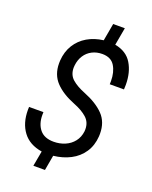

<svg xmlns="http://www.w3.org/2000/svg" viewBox="-168 -917 881 1110"><g transform="rotate(20 272.5 -362.0)"><path d="M265.6 8.3 249 101.6H177.7L194.8 7.8Q116.7 -4.4 77.1 -57.4Q37.6 -110.4 37.6 -190.4Q37.6 -203.1 38.1 -209.5H126.5Q126 -204.1 126 -192.9Q126 -137.2 154.1 -103Q182.1 -68.8 239.7 -68.8Q276.9 -68.8 309.1 -82.5Q341.3 -96.2 362.3 -122.8Q383.3 -149.4 387.7 -186.5Q388.2 -190.9 388.2 -199.2Q388.2 -242.2 358.4 -269Q328.6 -295.9 277.3 -315.9Q200.2 -346.2 157.5 -391.1Q114.7 -436 114.7 -506.3Q114.7 -517.6 115.2 -523.4Q119.1 -578.6 145 -620.4Q170.9 -662.1 213.9 -687.3Q256.8 -712.4 312 -719.2L331.1 -826.2H402.8L383.3 -717.8Q455.1 -704.6 487.5 -650.9Q520 -597.2 520 -520.5Q520 -510.7 519 -492.2H431.6Q432.1 -498.5 432.1 -511.2Q432.1 -566.9 408.9 -604.5Q385.7 -642.1 332 -642.1Q297.4 -642.1 269.5 -627.7Q241.7 -613.3 224.6 -586.9Q207.5 -560.5 203.6 -525.4Q202.6 -515.6 202.6 -511.2Q202.6 -467.3 231.4 -441.7Q260.3 -416 312 -395.5Q390.6 -364.3 433.6 -319.8Q476.6 -275.4 476.6 -203.6Q476.6 -192.9 476.1 -187.5Q472.2 -129.9 443.8 -87.9Q415.5 -45.9 369.4 -22Q323.2 2 265.6 8.3Z"/></g></svg>

Font: Mardoto
Style: Italic
Weight: 400
Italic angle: -12°
Designer: Christian Robertson, Vahan Hovhannisyan
Foundry: Google
Version: Version 1.000